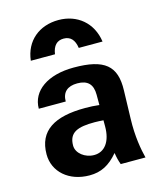

<svg xmlns="http://www.w3.org/2000/svg" viewBox="-115 -840 780 936"><g transform="rotate(-15 275.0 -371.5)"><path d="M355 -197C355 -122 322 -76 268 -76C222 -76 180 -108 180 -147C180 -215 227 -230 311 -230C326 -230 340 -229 355 -228ZM44 -139C44 -51 117 14 221 14C279 14 322 -8 366 -60C370 -35 374 -19 381 0H506C495 -43 482 -112 485 -202L489 -343C493 -467 436 -514 281 -514C149 -514 65 -454 65 -364H201C201 -411 228 -435 278 -435C330 -435 355 -410 355 -357V-305C330 -308 310 -309 283 -309C130 -309 44 -259 44 -139ZM450 -600C436 -698 363 -757 269 -757C172 -757 99 -698 88 -600H210C216 -642 236 -663 270 -663C304 -663 324 -642 330 -600Z"/></g></svg>

Font: Perun
Style: Bold
Weight: 700
Foundry: Copyright (c) Stefan Peev, Context Ltd, 2016
Version: Version 1.089